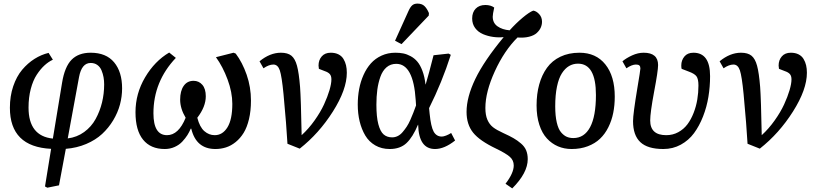

<svg xmlns="http://www.w3.org/2000/svg" viewBox="-20 -817 4559 1071"><path d="M661.1 -324.2Q661.1 -278.8 649.2 -233.9Q637.2 -189 611.6 -146.2Q585.9 -103.5 549.6 -69.8Q513.2 -36.1 460.9 -13.9Q408.7 8.3 347.2 13.2L309.1 216.8L244.1 230L231 223.1L265.1 13.2Q35.2 2 35.2 -215.8Q35.2 -280.8 53.7 -335.7Q72.3 -390.6 103.5 -427.7Q134.8 -464.8 172.4 -488.5Q210 -512.2 251 -522L274.9 -483.9Q250.5 -472.7 228 -452.1Q205.6 -431.6 184.8 -399.9Q164.1 -368.2 151.6 -320.8Q139.2 -273.4 139.2 -216.8Q139.2 -58.1 274.9 -43.9L326.2 -355Q340.8 -444.8 379.4 -483.9Q418 -522.9 485.8 -522.9Q571.8 -522.9 616.5 -469.5Q661.1 -416 661.1 -324.2ZM357.9 -44.9Q409.2 -51.3 449.5 -80.6Q489.7 -109.9 513.4 -153.1Q537.1 -196.3 549.1 -245.4Q561 -294.4 561 -346.2Q561 -367.2 557.6 -386.2Q554.2 -405.3 546.4 -424.3Q538.6 -443.4 522.9 -454.6Q507.3 -465.8 485.8 -465.8Q435.5 -465.8 420.9 -387.2Z M1127.9 -279.8Q1127.9 -221.7 1080.6 -160.2Q1093.8 -108.4 1119.6 -85.7Q1145.5 -63 1177.7 -63Q1221.7 -63 1248.8 -106.9Q1275.9 -150.9 1275.9 -237.8Q1275.9 -302.2 1249.5 -373.5Q1223.1 -444.8 1184.6 -498L1282.7 -522.9L1294.9 -518.1Q1332 -468.8 1356 -399.9Q1379.9 -331.1 1379.9 -255.9Q1379.9 -198.7 1368.9 -152.6Q1357.9 -106.4 1339.1 -75.9Q1320.3 -45.4 1294.7 -24.7Q1269 -3.9 1240.7 5.1Q1212.4 14.2 1181.6 14.2Q1074.2 14.2 1046.9 -99.1H1043.9Q1036.1 -80.6 1025.4 -63.5Q1014.6 -46.4 997.3 -27.6Q980 -8.8 954.3 2.7Q928.7 14.2 898.9 14.2Q820.3 14.2 778.1 -37.8Q735.8 -89.8 735.8 -190.9Q735.8 -294.9 789.3 -385.5Q842.8 -476.1 923.8 -523.9L960.9 -494.1Q835.9 -362.3 835.9 -185.1Q835.9 -63 911.6 -63Q976.1 -63 1015.6 -160.2Q984.9 -211.4 984.9 -261.2Q984.9 -309.6 1004.6 -337.9Q1024.4 -366.2 1059.6 -366.2Q1089.4 -366.2 1108.6 -344Q1127.9 -321.8 1127.9 -279.8Z M1583.5 -15.1Q1578.1 -114.3 1561.5 -292Q1551.8 -392.1 1540.8 -424.6Q1529.8 -457 1504.9 -457Q1480 -457 1449.7 -436L1427.7 -475.1Q1485.8 -522.9 1546.9 -522.9Q1585 -522.9 1605.5 -506.3Q1626 -489.7 1636.7 -450.2Q1647.5 -410.6 1653.8 -332Q1658.7 -267.6 1662.6 -63Q1701.7 -98.6 1734.6 -145Q1767.6 -191.4 1787.4 -234.4Q1807.1 -277.3 1817.9 -314Q1828.6 -350.6 1828.6 -374Q1828.6 -394 1819.3 -404.1Q1810.1 -414.1 1792.5 -419.9L1758.8 -433.1Q1756.8 -444.8 1756.8 -451.2Q1756.8 -481.9 1774.7 -502.4Q1792.5 -522.9 1824.7 -522.9Q1850.1 -522.9 1868.2 -513.7Q1886.2 -504.4 1896 -488Q1905.8 -471.7 1910.2 -452.9Q1914.6 -434.1 1914.6 -411.1Q1914.6 -317.4 1836.9 -194.8Q1759.3 -72.3 1651.9 12.2Z M2257.8 -753.9Q2267.6 -776.4 2278.6 -786.6Q2289.6 -796.9 2308.6 -796.9Q2333.5 -796.9 2347.7 -783.2Q2361.8 -769.5 2372.6 -744.1L2371.6 -730L2219.7 -570.8L2183.6 -589.8ZM2153.8 14.2Q2108.4 14.2 2073.2 -6.1Q2038.1 -26.4 2017.3 -61.5Q1996.6 -96.7 1986.1 -140.1Q1975.6 -183.6 1975.6 -233.9Q1975.6 -278.8 1983.4 -320.3Q1991.2 -361.8 2007.8 -398.9Q2024.4 -436 2048.8 -463.4Q2073.2 -490.7 2108.4 -506.8Q2143.6 -522.9 2185.5 -522.9Q2209 -522.9 2229.2 -519Q2249.5 -515.1 2271 -503.4Q2292.5 -491.7 2308.3 -472.9Q2324.2 -454.1 2336.4 -421.6Q2348.6 -389.2 2353.5 -346.2H2354.5Q2372.1 -404.8 2398.4 -508.8L2482.4 -518.1L2494.6 -511.2Q2445.8 -358.4 2373.5 -213.9L2376.5 -183.1Q2383.8 -109.9 2399.2 -82.5Q2414.6 -55.2 2444.8 -55.2Q2453.6 -55.2 2468.8 -61Q2483.9 -66.9 2496.6 -75.2L2518.6 -33.2Q2459 14.2 2406.7 14.2Q2315.9 14.2 2312.5 -121.1H2311.5Q2282.7 -52.2 2247.6 -19Q2212.4 14.2 2153.8 14.2ZM2167.5 -50.8Q2183.6 -50.8 2198.5 -58.1Q2213.4 -65.4 2225.8 -80.1Q2238.3 -94.7 2248.5 -110.1Q2258.8 -125.5 2269 -148.4Q2279.3 -171.4 2285.6 -188.2Q2292 -205.1 2300.8 -229L2298.8 -258.8Q2286.1 -460.9 2190.4 -460.9Q2158.7 -460.9 2136.2 -441.7Q2113.8 -422.4 2101.8 -388.4Q2089.8 -354.5 2084.7 -316.4Q2079.6 -278.3 2079.6 -232.9Q2079.6 -165.5 2090.3 -124.5Q2101.1 -83.5 2119.9 -67.1Q2138.7 -50.8 2167.5 -50.8Z M2747.6 12.2Q2655.3 -31.7 2618.9 -77.4Q2582.5 -123 2582.5 -192.9Q2582.5 -274.9 2631.3 -376.5Q2680.2 -478 2789.6 -609.9Q2759.8 -606.9 2730.5 -611.1Q2701.2 -615.2 2674.3 -626.5Q2647.5 -637.7 2630.6 -660.4Q2613.8 -683.1 2613.8 -713.9Q2613.8 -748.5 2633.5 -768.8Q2653.3 -789.1 2687.5 -789.1Q2717.3 -789.1 2736.8 -774.9Q2728.5 -737.3 2728.5 -724.1Q2728.5 -689 2755.1 -670.2Q2781.7 -651.4 2822.8 -647.9Q2858.4 -687.5 2895.5 -718.5Q2932.6 -749.5 2954.6 -757.8Q2971.7 -755.4 2987.5 -738.3Q3003.4 -721.2 3003.4 -695.8Q3003.4 -678.7 2996.3 -662.8Q2989.3 -647 2974.1 -633.1Q2959 -619.1 2931.2 -612.1Q2903.3 -605 2866.7 -607.9Q2793 -534.7 2740.2 -419.4Q2687.5 -304.2 2687.5 -214.8Q2687.5 -175.3 2698.7 -149.2Q2710 -123 2730 -107.4Q2750 -91.8 2786.6 -75.2Q2823.2 -58.6 2844.7 -46.1Q2866.2 -33.7 2886.2 -16.6Q2906.2 0.5 2915 21.7Q2923.8 43 2923.8 70.8Q2923.8 147.5 2837.4 233.9L2799.8 208Q2845.7 148.4 2845.7 106Q2845.7 76.7 2823.5 57.4Q2801.3 38.1 2747.6 12.2Z M2973.1 -229Q2973.1 -293 2987.8 -345.9Q3002.4 -398.9 3031 -438.7Q3059.6 -478.5 3106 -500.7Q3152.3 -522.9 3212.4 -522.9Q3304.7 -522.9 3356.9 -457.5Q3409.2 -392.1 3409.2 -277.8Q3409.2 -229.5 3400.6 -187Q3392.1 -144.5 3373.5 -107.2Q3355 -69.8 3327.1 -43.2Q3299.3 -16.6 3258.8 -1.2Q3218.3 14.2 3168.5 14.2Q3127.4 14.2 3092.5 -0.7Q3057.6 -15.6 3030.8 -44.7Q3003.9 -73.7 2988.5 -120.8Q2973.1 -168 2973.1 -229ZM3178.2 -46.9Q3239.3 -46.9 3271.7 -107.7Q3304.2 -168.5 3304.2 -287.1Q3304.2 -461.9 3204.1 -461.9Q3176.8 -461.9 3154.3 -448.7Q3131.8 -435.5 3114.3 -408.2Q3096.7 -380.9 3086.9 -334Q3077.1 -287.1 3077.1 -224.1Q3077.1 -170.9 3085.7 -134Q3094.2 -97.2 3109.6 -79.1Q3125 -61 3141.4 -54Q3157.7 -46.9 3178.2 -46.9Z M3570.3 -522.9Q3650.9 -522.9 3650.9 -454.1Q3650.9 -421.9 3628.9 -306.2Q3606.9 -188.5 3606.9 -145Q3606.9 -63 3696.3 -63Q3732.9 -63 3763.4 -79.6Q3793.9 -96.2 3814.5 -123.5Q3835 -150.9 3849.1 -187.3Q3863.3 -223.6 3869.6 -262Q3876 -300.3 3876 -339.8Q3876 -376.5 3865 -391.4Q3854 -406.2 3821.3 -418L3782.2 -433.1Q3780.3 -439.9 3780.3 -452.1Q3780.3 -480.5 3797.6 -501.7Q3814.9 -522.9 3848.1 -522.9Q3940.9 -522.9 3940.9 -392.1Q3940.9 -333.5 3931.6 -276.9Q3922.4 -220.2 3901.6 -167.2Q3880.9 -114.3 3851.3 -74.2Q3821.8 -34.2 3777.6 -10Q3733.4 14.2 3680.2 14.2Q3592.3 14.2 3551.8 -24.2Q3511.2 -62.5 3511.2 -141.1Q3511.2 -180.7 3535.2 -325.2Q3552.2 -425.8 3552.2 -435.1Q3552.2 -446.3 3546.6 -451.7Q3541 -457 3527.3 -457Q3504.9 -457 3474.1 -436L3452.1 -475.1Q3473.6 -493.2 3506.1 -508.1Q3538.6 -522.9 3570.3 -522.9Z M4149.9 -15.1Q4144.5 -114.3 4127.9 -292Q4118.2 -392.1 4107.2 -424.6Q4096.2 -457 4071.3 -457Q4046.4 -457 4016.1 -436L3994.1 -475.1Q4052.2 -522.9 4113.3 -522.9Q4151.4 -522.9 4171.9 -506.3Q4192.4 -489.7 4203.1 -450.2Q4213.9 -410.6 4220.2 -332Q4225.1 -267.6 4229 -63Q4268.1 -98.6 4301 -145Q4334 -191.4 4353.8 -234.4Q4373.5 -277.3 4384.3 -314Q4395 -350.6 4395 -374Q4395 -394 4385.7 -404.1Q4376.5 -414.1 4358.9 -419.9L4325.2 -433.1Q4323.2 -444.8 4323.2 -451.2Q4323.2 -481.9 4341.1 -502.4Q4358.9 -522.9 4391.1 -522.9Q4416.5 -522.9 4434.6 -513.7Q4452.6 -504.4 4462.4 -488Q4472.2 -471.7 4476.6 -452.9Q4481 -434.1 4481 -411.1Q4481 -317.4 4403.3 -194.8Q4325.7 -72.3 4218.3 12.2Z"/></svg>

Font: Literata Book Medium
Style: Italic
Weight: 500
Italic angle: -3°
Designer: Latin by Veronika Burian and Jose Scaglione. Greek by Irene Vlachou. Cyrillic by Vera Evstafieva
Foundry: TypeTogether
Version: Version 1.003;PS 001.003;hotconv 1.0.88;makeotf.lib2.5.64775